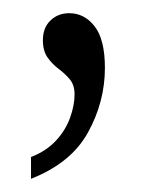

<svg xmlns="http://www.w3.org/2000/svg" viewBox="-20 -117 224 291"><path d="M27 154V121Q50 112 64.5 96.5Q79 81 86 62Q93 43 93 26Q93 12 86 3.5Q79 -5 69 -12.5Q59 -20 52 -30Q45 -40 45 -56Q45 -75 56.5 -86Q68 -97 85 -97Q108 -97 123.5 -77Q139 -57 139 -14Q139 37 113.5 83.5Q88 130 27 154Z"/></svg>

Font: Noto Serif Khmer ExtraCondensed Light
Style: Regular
Weight: 300
Width: 2
Designer: Danh Hong and the Monotype Design Team
Foundry: Monotype Imaging Inc.
Version: Version 2.004